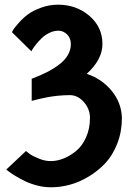

<svg xmlns="http://www.w3.org/2000/svg" viewBox="-20 -605 588 819"><path d="M113.8 -386.2 30.8 -467.8Q33.2 -472.7 38.1 -480.5Q43 -488.3 61 -508.5Q79.1 -528.8 99.9 -544.2Q120.6 -559.6 155.3 -572.3Q189.9 -585 228 -585Q305.7 -585 361.3 -537.4Q417 -489.7 417 -417Q417 -351.6 350.1 -290Q413.6 -269 455.8 -218.3Q498 -167.5 500 -102.1Q500 -43.5 480.5 6.8Q460.9 57.1 429.7 90.6Q398.4 124 358.6 147.9Q318.8 171.9 278.3 182.9Q237.8 193.8 199.2 193.8Q169.9 194.3 139.4 186.5Q108.9 178.7 86.2 167.5Q63.5 156.2 44.9 145Q26.4 133.8 16.6 126L6.8 118.2L90.8 39.1Q96.7 43.9 106.4 51.5Q116.2 59.1 144.5 71Q172.9 83 198.2 82Q224.1 82 252 70.8Q279.8 59.6 305.4 38.3Q331.1 17.1 347.4 -19.8Q363.8 -56.6 363.8 -102.1Q363.8 -139.6 337.9 -169.4Q312 -199.2 277.8 -199.2Q253.9 -199.2 229.2 -196.8Q204.6 -194.3 185.5 -190.9Q166.5 -187.5 151.4 -183.8Q136.2 -180.2 126.2 -177.5Q116.2 -174.8 115.2 -174.8V-269Q151.4 -282.7 179 -296.6Q206.5 -310.5 231.2 -328.9Q255.9 -347.2 269 -369.4Q282.2 -391.6 282.2 -417Q282.2 -442.4 266.1 -458.3Q250 -474.1 229 -474.1Q210 -474.1 191.2 -465.1Q172.4 -456.1 158.9 -443.1Q145.5 -430.2 135 -417.2Q124.5 -404.3 119.1 -395.5Z"/></svg>

Font: Junction Bold
Style: Bold
Weight: 700
Designer: Caroline Hadilaksono
Foundry: Caroline Hadilaksono
Version: Version 001.001